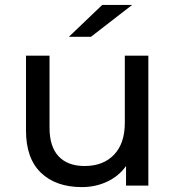

<svg xmlns="http://www.w3.org/2000/svg" viewBox="-20 -757 717 783"><path d="M585 -530H489V-256C489 -200 474.3 -156.7 445 -126C415.7 -95.3 375.7 -80 325 -80C279 -80 243.7 -93.2 219 -119.5C194.3 -145.8 182 -184.7 182 -236V-530H86V-225C86 -149 106.3 -91.5 147 -52.5C187.7 -13.5 243.3 6 314 6C351.3 6 385.8 -1.5 417.5 -16.5C449.2 -31.5 474.7 -52.7 494 -80V0H585ZM397 -737 261 -607H351L519 -737Z"/></svg>

Font: ICO Headline
Style: Regular
Weight: 500
Designer: Julieta Ulanovsky
Foundry: Julieta Ulanovsky
Version: Version 7.200